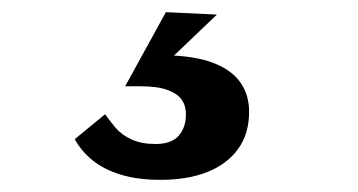

<svg xmlns="http://www.w3.org/2000/svg" viewBox="-20 -29 590 316"><path d="M244 267Q207 267 179 258.5Q151 250 132.5 235Q114 220 103 200L153 159Q160 169 170 181Q180 193 196.5 200.5Q213 208 236 208Q262 208 274 194.5Q286 181 286 159Q286 145 279 135Q272 125 255.5 119Q239 113 211 113H186L253 -9L337 -5L249 79L254 62Q301 63 331 74.5Q361 86 375.5 106.5Q390 127 390 155Q390 191 372 216Q354 241 321.5 254Q289 267 244 267Z"/></svg>

Font: Roboto Serif 20pt SemiBold
Style: Italic
Weight: 600
Italic angle: -10°
Version: Version 1.007